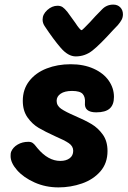

<svg xmlns="http://www.w3.org/2000/svg" viewBox="-20 -805 554 834"><path d="M26 -127Q26 -140 28 -145Q36 -165 56.5 -177Q77 -189 103 -189Q115 -189 122 -184Q129 -179 134.5 -171.5Q140 -164 143 -161Q189 -106 242 -106Q267 -106 282.5 -117.5Q298 -129 298 -150Q298 -170 279 -183Q260 -196 220 -213Q176 -233 148 -249.5Q120 -266 99.5 -295Q79 -324 79 -367Q79 -417 107 -453Q135 -489 182.5 -507.5Q230 -526 287 -526Q344 -526 387 -506.5Q430 -487 452.5 -454.5Q475 -422 475 -384Q475 -350 456.5 -333.5Q438 -317 398 -317Q345 -317 349 -359Q351 -383 339.5 -396.5Q328 -410 293 -410Q261 -410 243.5 -398Q226 -386 226 -367Q226 -346 245.5 -332.5Q265 -319 307 -301Q351 -282 378.5 -265.5Q406 -249 426.5 -220.5Q447 -192 447 -149Q447 -96 416 -60.5Q385 -25 336 -8Q287 9 234 9Q178 9 130 -12.5Q82 -34 54 -66Q26 -98 26 -127ZM514 -743Q514 -730 508.5 -719.5Q503 -709 492 -696L470 -673Q413 -610 381 -585Q349 -560 309 -560Q276 -560 244 -597Q212 -634 175 -690Q165 -704 165 -720Q165 -743 185.5 -761.5Q206 -780 230 -780Q243 -780 252 -774Q261 -768 273 -753Q286 -736 307 -706Q316 -692 323.5 -683Q331 -674 334 -674Q337 -674 347 -684.5Q357 -695 371 -709Q392 -733 423 -764Q443 -785 472 -785Q491 -785 502.5 -773Q514 -761 514 -743Z"/></svg>

Font: Mali
Style: Bold Italic
Weight: 700
Italic angle: -10°
Version: Version 1.000; ttfautohint (v1.6)